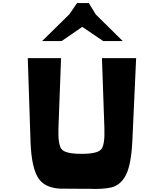

<svg xmlns="http://www.w3.org/2000/svg" viewBox="-20 -1231 1074 1258"><path d="M485 -1211H562L607 -1137L784 -962H656L519 -1055L384 -962H256L434 -1137ZM180 -304 162 -850H380L363 -391Q359 -281 385 -252Q411 -223 515 -223Q617 -223 642.5 -252Q668 -281 664 -391L648 -850H872L847 -304Q843 -227 832.5 -172Q822 -117 804.5 -83.5Q787 -50 763 -30Q739 -10 709 -3Q679 4 642.5 6Q606 8 563 6Q532 6 515 6Q381 6 372 5Q277 -1 236 -57Q186 -125 180 -304Z"/></svg>

Font: OpenDyslexic
Style: Bold
Weight: 800
Designer: Abbie Gonzalez
Version: Version 0.920;hotconv 1.0.109;makeotfexe 2.5.65596